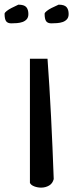

<svg xmlns="http://www.w3.org/2000/svg" viewBox="-66 -831 321 843"><path d="M142.6 -573.2Q151.4 -453.1 158.2 -317.9Q165 -182.6 169.9 -44.9Q165 -25.4 149.9 -16.6Q134.8 -7.8 117.2 -7.3Q99.6 -6.8 84.5 -12.7Q69.3 -18.6 65.4 -28.3V-573.2ZM-45.9 -770.5Q-45.9 -775.4 -36.6 -782.7Q-27.3 -790 -15.6 -795.9Q-2.9 -802.7 14.6 -810.5Q40 -810.5 49.3 -799.8Q58.6 -789.1 58.6 -769.5Q58.6 -754.9 51.3 -746.6Q43.9 -738.3 32.7 -734.4Q21.5 -730.5 8.3 -729.5Q-4.9 -728.5 -16.6 -728.5Q-32.2 -728.5 -39.1 -737.8Q-45.9 -747.1 -45.9 -770.5ZM129.9 -770.5Q129.9 -775.4 139.2 -782.7Q148.4 -790 160.2 -795.9Q173.8 -802.7 191.4 -810.5Q216.8 -810.5 226.1 -799.8Q235.4 -789.1 235.4 -769.5Q235.4 -754.9 228 -746.6Q220.7 -738.3 209.5 -734.4Q198.2 -730.5 184.6 -729.5Q170.9 -728.5 159.2 -728.5Q143.6 -728.5 136.7 -737.8Q129.9 -747.1 129.9 -770.5Z"/></svg>

Font: Architects Daughter-petzku
Style: Regular
Weight: 400
Designer: Kimberly Geswein
Foundry: Kimberly Geswein
Version: Version 1.000 2010 initial release